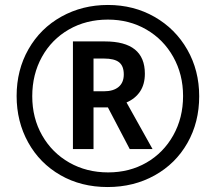

<svg xmlns="http://www.w3.org/2000/svg" viewBox="-20 -744 870 774"><path d="M47 -357Q47 -462 95 -546Q143 -630 227.5 -677Q312 -724 415 -724Q519 -724 603 -676Q687 -628 735 -544Q783 -460 783 -356Q783 -251 735.5 -167.5Q688 -84 603.5 -37Q519 10 414 10Q307 10 223.5 -38Q140 -86 93.5 -170Q47 -254 47 -357ZM718 -357Q718 -444 678.5 -514.5Q639 -585 570 -625Q501 -665 415 -665Q327 -665 257.5 -625Q188 -585 149 -514.5Q110 -444 110 -356Q110 -268 150 -198Q190 -128 259.5 -88.5Q329 -49 416 -49Q502 -49 570.5 -88.5Q639 -128 678.5 -198.5Q718 -269 718 -357ZM274 -577H403Q564 -577 564 -447Q564 -404 544.5 -375Q525 -346 490 -331L595 -143H503L415 -311H357V-143H274ZM399 -376Q437 -376 458 -393.5Q479 -411 479 -444Q479 -478 460 -493Q441 -508 399 -508H357V-376Z"/></svg>

Font: Noto Sans UI NarrowMedium
Style: Italic
Weight: 500
Width: 4
Italic angle: -12°
Designer: Monotype Design Team
Foundry: Monotype Imaging Inc.
Version: Version 1.001